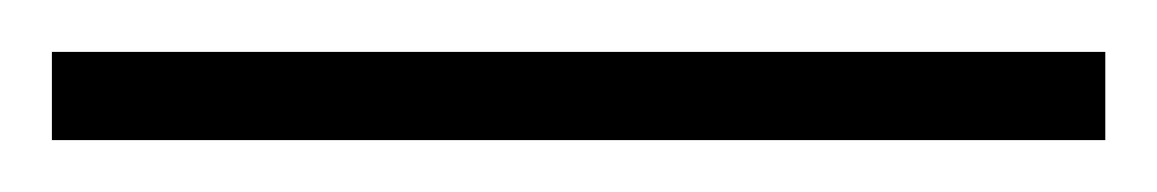

<svg xmlns="http://www.w3.org/2000/svg" viewBox="-24 -880 446 74"><path d="M402 -826V-860H-4V-826Z"/></svg>

Font: Noto Sans Malayalam UI ExtraCondensed ExtraLight
Style: Regular
Weight: 200
Width: 2
Designer: Jelle Bosma - Monotype Design Team
Foundry: Monotype Imaging Inc.
Version: Version 2.104